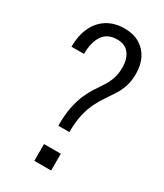

<svg xmlns="http://www.w3.org/2000/svg" viewBox="-188 -826 771 901"><g transform="rotate(30 197.0 -375.0)"><path d="M170 -199Q170 -260 179 -303Q188 -346 202 -377Q216 -408 232 -431.5Q248 -455 262 -477Q276 -499 285 -524.5Q294 -550 294 -585Q294 -632 272.5 -660Q251 -688 208 -688Q156 -688 131 -651.5Q106 -615 106 -551H38Q38 -610 58.5 -655Q79 -700 118.5 -725Q158 -750 213 -750Q260 -750 294 -730Q328 -710 346 -674.5Q364 -639 364 -591Q364 -553 354.5 -524Q345 -495 329.5 -470.5Q314 -446 297 -421.5Q280 -397 264.5 -366.5Q249 -336 239.5 -295.5Q230 -255 230 -199ZM155 0V-91H246V0Z"/></g></svg>

Font: Instrument Sans Condensed
Style: Regular
Weight: 400
Width: 3
Designer: Rodrigo Fuenzalida
Foundry: fragTYPE
Version: Version 1.000;gftools[0.9.28]